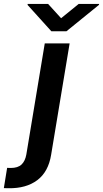

<svg xmlns="http://www.w3.org/2000/svg" viewBox="-120 -770 533 993"><path d="M111.5 -545.5H240.1L144.5 30.2Q130.3 118.6 72.8 161.8Q15.3 204.9 -76 203.5Q-81.3 203.5 -87.2 203.3Q-93 203.1 -100.1 202.8L-83.1 98Q-77.8 98.4 -73.5 98.5Q-69.2 98.7 -64.6 98.7Q-27.3 98.7 -8.5 80.8Q10.3 62.9 16.3 28.4ZM128.9 -749.6 196 -675.8 286.9 -749.6H392.8L391.7 -744.7L223.7 -608.3H145.6L22.4 -744.7L23.4 -749.6Z"/></svg>

Font: Inter UI Semi Bold
Style: Italic
Weight: 600
Italic angle: -9.39999°
Designer: Rasmus Andersson
Foundry: rsms
Version: 3.2;8d6f07862